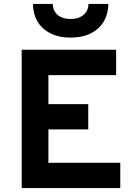

<svg xmlns="http://www.w3.org/2000/svg" viewBox="-20 -952 684 972"><path d="M89.8 0V-700.2H567.9V-571.8H225.1V-424.8H426.8V-296.9H225.1V-127.9H588.9V0ZM336.9 -761.7Q287.6 -761.7 252 -775.9Q216.3 -790 192.9 -813.5Q169.4 -836.9 158.2 -867.7Q147 -898.4 147 -932.1H247.1Q247.1 -918 252.2 -904.3Q257.3 -890.6 268.1 -879.9Q278.8 -869.1 295.9 -862.5Q313 -856 336.9 -856Q360.8 -856 378.2 -862.5Q395.5 -869.1 406.5 -879.9Q417.5 -890.6 422.9 -904.3Q428.2 -918 428.2 -932.1H528.3Q528.3 -898.4 516.8 -867.4Q505.4 -836.4 481.9 -813Q458.5 -789.6 422.4 -775.6Q386.2 -761.7 336.9 -761.7Z"/></svg>

Font: Overpass
Style: Bold
Weight: 700
Designer: Delve Withrington
Foundry: Delve Fonts
Version: Version 1.001